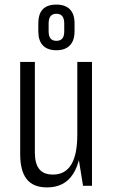

<svg xmlns="http://www.w3.org/2000/svg" viewBox="-20 -810 494 837"><path d="M132 -145Q132 -97 151 -73Q170 -49 211 -49Q264 -49 290.5 -92.5Q317 -136 317 -223L337 -290V-231Q337 -113 299.5 -53Q262 7 185 7Q125 7 96.5 -29Q68 -65 68 -138V-540H132ZM381 0H342L317 -154V-540H381ZM226 -591Q187 -591 167 -612Q147 -633 147 -674V-708Q147 -749 166.5 -769.5Q186 -790 226 -790Q264 -790 284.5 -769.5Q305 -749 305 -708V-674Q305 -633 284.5 -612Q264 -591 226 -591ZM226 -632Q243 -632 251.5 -642Q260 -652 260 -673V-708Q260 -729 251.5 -739.5Q243 -750 226 -750Q209 -750 200.5 -739.5Q192 -729 192 -708V-673Q192 -652 200.5 -642Q209 -632 226 -632Z"/></svg>

Font: Pathway Extreme Condensed ExtraLight
Style: Regular
Weight: 250
Width: 3
Version: Version 1.001;gftools[0.9.26]